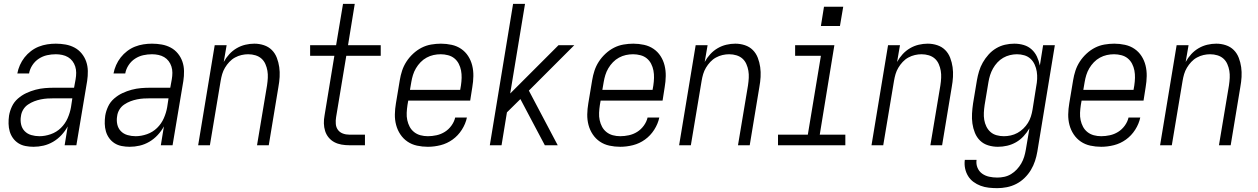

<svg xmlns="http://www.w3.org/2000/svg" viewBox="-20 -755 6540 998"><path d="M154 8Q133 8 112.5 4Q92 0 75.5 -10.5Q59 -21 47.5 -37Q36 -53 30.5 -72Q25 -91 24.5 -112Q24 -133 27 -154Q31 -178 42 -201.5Q53 -225 73 -242.5Q93 -260 116.5 -271Q140 -282 164.5 -288.5Q189 -295 213 -297Q237 -299 262 -299H365L373 -343Q376 -360 376 -377Q376 -394 371 -409.5Q366 -425 356.5 -437.5Q347 -450 333.5 -458Q320 -466 303.5 -469.5Q287 -473 270 -473Q247 -473 224.5 -468Q202 -463 182 -450Q162 -437 148.5 -416.5Q135 -396 131 -373H70Q74 -395 83.5 -416.5Q93 -438 107.5 -456.5Q122 -475 141 -489.5Q160 -504 181.5 -512.5Q203 -521 225.5 -524.5Q248 -528 270 -528Q296 -528 321 -523.5Q346 -519 367.5 -507.5Q389 -496 404.5 -477Q420 -458 428 -435Q436 -412 436.5 -386Q437 -360 433 -334L377 0H316L332 -98Q319 -74 299.5 -53Q280 -32 256 -18Q232 -4 206 2Q180 8 154 8ZM185 -47Q214 -47 244 -57.5Q274 -68 296.5 -90Q319 -112 331.5 -140.5Q344 -169 349 -198L356 -244H262Q244 -244 227 -243Q210 -242 192.5 -238.5Q175 -235 158 -228.5Q141 -222 125.5 -211.5Q110 -201 100.5 -185Q91 -169 89 -152Q85 -130 89.5 -109Q94 -88 108 -73.5Q122 -59 142.5 -53Q163 -47 185 -47Z M654 8Q633 8 612.5 4Q592 0 575.5 -10.5Q559 -21 547.5 -37Q536 -53 530.5 -72Q525 -91 524.5 -112Q524 -133 527 -154Q531 -178 542 -201.5Q553 -225 573 -242.5Q593 -260 616.5 -271Q640 -282 664.5 -288.5Q689 -295 713 -297Q737 -299 762 -299H865L873 -343Q876 -360 876 -377Q876 -394 871 -409.5Q866 -425 856.5 -437.5Q847 -450 833.5 -458Q820 -466 803.5 -469.5Q787 -473 770 -473Q747 -473 724.5 -468Q702 -463 682 -450Q662 -437 648.5 -416.5Q635 -396 631 -373H570Q574 -395 583.5 -416.5Q593 -438 607.5 -456.5Q622 -475 641 -489.5Q660 -504 681.5 -512.5Q703 -521 725.5 -524.5Q748 -528 770 -528Q796 -528 821 -523.5Q846 -519 867.5 -507.5Q889 -496 904.5 -477Q920 -458 928 -435Q936 -412 936.5 -386Q937 -360 933 -334L877 0H816L832 -98Q819 -74 799.5 -53Q780 -32 756 -18Q732 -4 706 2Q680 8 654 8ZM685 -47Q714 -47 744 -57.5Q774 -68 796.5 -90Q819 -112 831.5 -140.5Q844 -169 849 -198L856 -244H762Q744 -244 727 -243Q710 -242 692.5 -238.5Q675 -235 658 -228.5Q641 -222 625.5 -211.5Q610 -201 600.5 -185Q591 -169 589 -152Q585 -130 589.5 -109Q594 -88 608 -73.5Q622 -59 642.5 -53Q663 -47 685 -47Z M1010 0 1096 -520H1158L1143 -433Q1155 -455 1172 -473.5Q1189 -492 1210.5 -504.5Q1232 -517 1255.5 -522.5Q1279 -528 1302 -528Q1328 -528 1352 -520Q1376 -512 1393 -495Q1410 -478 1419 -454.5Q1428 -431 1431.5 -406Q1435 -381 1433.5 -355Q1432 -329 1427 -302L1377 0H1316L1368 -311Q1371 -331 1372 -350Q1373 -369 1370 -387Q1367 -405 1359.5 -422Q1352 -439 1339 -450.5Q1326 -462 1308 -467.5Q1290 -473 1270 -473Q1253 -473 1235.5 -469Q1218 -465 1201.5 -456Q1185 -447 1172 -433Q1159 -419 1149.5 -403Q1140 -387 1135 -370Q1130 -353 1127 -335L1071 0Z M1796 0Q1775 0 1755 -3.5Q1735 -7 1718 -16Q1701 -25 1688.5 -40Q1676 -55 1670 -74Q1664 -93 1663.5 -113.5Q1663 -134 1667 -155L1718 -465H1592V-520H1727L1763 -735H1824L1789 -520H1959V-465H1780L1727 -146Q1724 -128 1725.5 -110.5Q1727 -93 1736.5 -80Q1746 -67 1762 -61Q1778 -55 1796 -55H1877V0Z M2204 8Q2175 8 2147.5 2Q2120 -4 2098 -19Q2076 -34 2061 -56.5Q2046 -79 2039 -105.5Q2032 -132 2032.5 -160.5Q2033 -189 2038 -218L2058 -338Q2062 -363 2070 -387.5Q2078 -412 2092.5 -434.5Q2107 -457 2127.5 -476Q2148 -495 2171.5 -507Q2195 -519 2221 -523.5Q2247 -528 2272 -528Q2300 -528 2327.5 -522Q2355 -516 2377 -501Q2399 -486 2413.5 -463.5Q2428 -441 2434.5 -414.5Q2441 -388 2440.5 -359.5Q2440 -331 2435 -302L2424 -232H2102L2098 -209Q2095 -189 2094 -169Q2093 -149 2097 -130.5Q2101 -112 2109.5 -96Q2118 -80 2132.5 -68.5Q2147 -57 2165.5 -52Q2184 -47 2204 -47Q2226 -47 2249 -52Q2272 -57 2292 -69.5Q2312 -82 2326.5 -102Q2341 -122 2346 -144H2407Q2400 -111 2380.5 -80.5Q2361 -50 2332.5 -29.5Q2304 -9 2270.5 -0.5Q2237 8 2204 8ZM2111 -288H2372L2376 -311Q2379 -331 2379.5 -350.5Q2380 -370 2376.5 -388.5Q2373 -407 2364.5 -423.5Q2356 -440 2342 -451.5Q2328 -463 2309 -468Q2290 -473 2271 -473Q2252 -473 2233.5 -469Q2215 -465 2197.5 -455.5Q2180 -446 2166 -431.5Q2152 -417 2142 -400Q2132 -383 2126.5 -365Q2121 -347 2118 -329Z M2526 0 2647 -735H2709L2632 -269L2883 -520H2965L2729 -284L2879 0H2812L2741 -134L2685 -240L2615 -171L2587 0Z M3204 8Q3175 8 3147.5 2Q3120 -4 3098 -19Q3076 -34 3061 -56.5Q3046 -79 3039 -105.5Q3032 -132 3032.5 -160.5Q3033 -189 3038 -218L3058 -338Q3062 -363 3070 -387.5Q3078 -412 3092.5 -434.5Q3107 -457 3127.5 -476Q3148 -495 3171.5 -507Q3195 -519 3221 -523.5Q3247 -528 3272 -528Q3300 -528 3327.5 -522Q3355 -516 3377 -501Q3399 -486 3413.5 -463.5Q3428 -441 3434.5 -414.5Q3441 -388 3440.5 -359.5Q3440 -331 3435 -302L3424 -232H3102L3098 -209Q3095 -189 3094 -169Q3093 -149 3097 -130.5Q3101 -112 3109.5 -96Q3118 -80 3132.5 -68.5Q3147 -57 3165.5 -52Q3184 -47 3204 -47Q3226 -47 3249 -52Q3272 -57 3292 -69.5Q3312 -82 3326.5 -102Q3341 -122 3346 -144H3407Q3400 -111 3380.5 -80.5Q3361 -50 3332.5 -29.5Q3304 -9 3270.5 -0.5Q3237 8 3204 8ZM3111 -288H3372L3376 -311Q3379 -331 3379.5 -350.5Q3380 -370 3376.5 -388.5Q3373 -407 3364.5 -423.5Q3356 -440 3342 -451.5Q3328 -463 3309 -468Q3290 -473 3271 -473Q3252 -473 3233.5 -469Q3215 -465 3197.5 -455.5Q3180 -446 3166 -431.5Q3152 -417 3142 -400Q3132 -383 3126.5 -365Q3121 -347 3118 -329Z M3510 0 3596 -520H3658L3643 -433Q3655 -455 3672 -473.5Q3689 -492 3710.5 -504.5Q3732 -517 3755.5 -522.5Q3779 -528 3802 -528Q3828 -528 3852 -520Q3876 -512 3893 -495Q3910 -478 3919 -454.5Q3928 -431 3931.5 -406Q3935 -381 3933.5 -355Q3932 -329 3927 -302L3877 0H3816L3868 -311Q3871 -331 3872 -350Q3873 -369 3870 -387Q3867 -405 3859.5 -422Q3852 -439 3839 -450.5Q3826 -462 3808 -467.5Q3790 -473 3770 -473Q3753 -473 3735.5 -469Q3718 -465 3701.5 -456Q3685 -447 3672 -433Q3659 -419 3649.5 -403Q3640 -387 3635 -370Q3630 -353 3627 -335L3571 0Z M4024 0V-55H4179L4247 -465H4113V-520H4317L4241 -55H4374V0ZM4346 -620H4247L4263 -720H4363Z M4510 0 4596 -520H4658L4643 -433Q4655 -455 4672 -473.5Q4689 -492 4710.5 -504.5Q4732 -517 4755.5 -522.5Q4779 -528 4802 -528Q4828 -528 4852 -520Q4876 -512 4893 -495Q4910 -478 4919 -454.5Q4928 -431 4931.5 -406Q4935 -381 4933.5 -355Q4932 -329 4927 -302L4877 0H4816L4868 -311Q4871 -331 4872 -350Q4873 -369 4870 -387Q4867 -405 4859.5 -422Q4852 -439 4839 -450.5Q4826 -462 4808 -467.5Q4790 -473 4770 -473Q4753 -473 4735.5 -469Q4718 -465 4701.5 -456Q4685 -447 4672 -433Q4659 -419 4649.5 -403Q4640 -387 4635 -370Q4630 -353 4627 -335L4571 0Z M5164 223Q5141 223 5119 220.5Q5097 218 5077 210.5Q5057 203 5040 190.5Q5023 178 5012 160Q5001 142 4996.5 120.5Q4992 99 4995 76H5056Q5053 98 5061 117Q5069 136 5085 147.5Q5101 159 5121.5 163.5Q5142 168 5164 168Q5182 168 5200.5 164Q5219 160 5235.5 150Q5252 140 5265.5 125.5Q5279 111 5288.5 94.5Q5298 78 5303.5 60Q5309 42 5312 24L5331 -88Q5318 -66 5300.5 -47Q5283 -28 5261 -15.5Q5239 -3 5215 2.5Q5191 8 5167 8Q5141 8 5116.5 0.5Q5092 -7 5074.5 -24Q5057 -41 5047.5 -64.5Q5038 -88 5034.5 -113Q5031 -138 5032.5 -164.5Q5034 -191 5038 -218L5058 -338Q5062 -361 5069 -384.5Q5076 -408 5088.5 -430Q5101 -452 5118.5 -471.5Q5136 -491 5158 -504Q5180 -517 5204 -522.5Q5228 -528 5252 -528Q5278 -528 5301.5 -521Q5325 -514 5342.5 -498Q5360 -482 5370 -460.5Q5380 -439 5385 -414L5402 -520H5463L5372 33Q5368 57 5360 81.5Q5352 106 5338.5 128.5Q5325 151 5305.5 170Q5286 189 5262.5 201Q5239 213 5213.5 218Q5188 223 5164 223ZM5198 -47Q5216 -47 5234 -51Q5252 -55 5268.5 -64Q5285 -73 5299 -86.5Q5313 -100 5323 -116Q5333 -132 5338.5 -149.5Q5344 -167 5347 -185L5366 -305Q5370 -325 5371 -344.5Q5372 -364 5369 -383Q5366 -402 5358 -419.5Q5350 -437 5336.5 -449.5Q5323 -462 5304.5 -467.5Q5286 -473 5266 -473Q5248 -473 5229.5 -468.5Q5211 -464 5194.5 -454.5Q5178 -445 5164.5 -430.5Q5151 -416 5141.5 -399Q5132 -382 5126.5 -364.5Q5121 -347 5118 -329L5098 -209Q5095 -189 5094 -169.5Q5093 -150 5096 -132Q5099 -114 5107 -97.5Q5115 -81 5128.5 -69Q5142 -57 5160.5 -52Q5179 -47 5198 -47Z M5704 8Q5675 8 5647.5 2Q5620 -4 5598 -19Q5576 -34 5561 -56.5Q5546 -79 5539 -105.5Q5532 -132 5532.5 -160.5Q5533 -189 5538 -218L5558 -338Q5562 -363 5570 -387.5Q5578 -412 5592.5 -434.5Q5607 -457 5627.5 -476Q5648 -495 5671.5 -507Q5695 -519 5721 -523.5Q5747 -528 5772 -528Q5800 -528 5827.5 -522Q5855 -516 5877 -501Q5899 -486 5913.5 -463.5Q5928 -441 5934.5 -414.5Q5941 -388 5940.5 -359.5Q5940 -331 5935 -302L5924 -232H5602L5598 -209Q5595 -189 5594 -169Q5593 -149 5597 -130.5Q5601 -112 5609.5 -96Q5618 -80 5632.5 -68.5Q5647 -57 5665.5 -52Q5684 -47 5704 -47Q5726 -47 5749 -52Q5772 -57 5792 -69.5Q5812 -82 5826.5 -102Q5841 -122 5846 -144H5907Q5900 -111 5880.5 -80.5Q5861 -50 5832.5 -29.5Q5804 -9 5770.5 -0.5Q5737 8 5704 8ZM5611 -288H5872L5876 -311Q5879 -331 5879.5 -350.5Q5880 -370 5876.5 -388.5Q5873 -407 5864.5 -423.5Q5856 -440 5842 -451.5Q5828 -463 5809 -468Q5790 -473 5771 -473Q5752 -473 5733.5 -469Q5715 -465 5697.5 -455.5Q5680 -446 5666 -431.5Q5652 -417 5642 -400Q5632 -383 5626.5 -365Q5621 -347 5618 -329Z M6010 0 6096 -520H6158L6143 -433Q6155 -455 6172 -473.5Q6189 -492 6210.5 -504.5Q6232 -517 6255.5 -522.5Q6279 -528 6302 -528Q6328 -528 6352 -520Q6376 -512 6393 -495Q6410 -478 6419 -454.5Q6428 -431 6431.5 -406Q6435 -381 6433.5 -355Q6432 -329 6427 -302L6377 0H6316L6368 -311Q6371 -331 6372 -350Q6373 -369 6370 -387Q6367 -405 6359.5 -422Q6352 -439 6339 -450.5Q6326 -462 6308 -467.5Q6290 -473 6270 -473Q6253 -473 6235.5 -469Q6218 -465 6201.5 -456Q6185 -447 6172 -433Q6159 -419 6149.5 -403Q6140 -387 6135 -370Q6130 -353 6127 -335L6071 0Z"/></svg>

Font: Iosevka SS04 Light Oblique
Style: Regular
Weight: 300
Italic angle: -9°
Monospace: yes
Designer: Belleve Invis
Foundry: Belleve Invis
Version: Version 19.0.0; ttfautohint (v1.8.4)